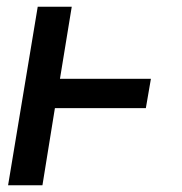

<svg xmlns="http://www.w3.org/2000/svg" viewBox="-20 -550 540 570"><path d="M4 0 92 -530H193L158 -316H428L413 -229H143L106 0Z"/></svg>

Font: Iosevka Curly Semibold Oblique
Style: Regular
Weight: 600
Italic angle: -9°
Monospace: yes
Designer: Belleve Invis
Foundry: Belleve Invis
Version: Version 11.1.0; ttfautohint (v1.8.3)